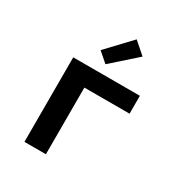

<svg xmlns="http://www.w3.org/2000/svg" viewBox="-180 -898 960 1023"><g transform="rotate(30 300.0 -386.0)"><path d="M119 0V-520H529V-410H251V0ZM286 -574 226 -626 364 -772 437 -708Z"/></g></svg>

Font: Iosevka Aile Extrabold
Style: Regular
Weight: 800
Designer: Belleve Invis
Foundry: Belleve Invis
Version: Version 27.3.5; ttfautohint (v1.8.4)